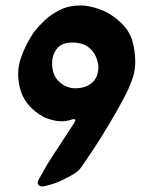

<svg xmlns="http://www.w3.org/2000/svg" viewBox="-20 -645 544 687"><path d="M132.3 22Q123 22 118.9 17.8Q114.7 13.7 114.7 8.8Q114.7 2.9 121.6 -8.5Q128.4 -20 132.3 -26.9Q145.5 -51.8 167.2 -85.4Q189 -119.1 210.9 -152.1Q232.9 -185.1 246.6 -207Q249.5 -212.4 249.5 -214.4Q249.5 -218.8 243.2 -218.8Q241.2 -218.8 228.8 -214.8Q216.3 -210.9 202.1 -210.9Q177.2 -210.9 148.2 -221.4Q119.1 -231.9 89.4 -261.7Q65.4 -286.6 55.2 -316.7Q44.9 -346.7 44.9 -381.3Q44.9 -411.6 56.9 -443.6Q68.8 -475.6 83.5 -501.2Q98.1 -526.9 106.9 -537.1Q119.1 -552.2 140.9 -573Q162.6 -593.8 194.6 -609.6Q226.6 -625.5 268.6 -625.5Q300.8 -625.5 340.3 -610.4Q379.9 -595.2 413.1 -563.5Q445.3 -532.2 454.6 -495.1Q463.9 -458 463.9 -424.3Q463.9 -394.5 456.1 -370.1Q448.2 -345.7 438.5 -324.7Q422.4 -290.5 396.2 -244.9Q370.1 -199.2 342.3 -154.5Q314.5 -109.9 292.5 -78.6Q286.1 -69.8 274.9 -52.5Q263.7 -35.2 248.5 -25.4Q231.9 -14.6 202.1 -0.2Q172.4 14.2 139.2 21Q135.7 22 132.3 22ZM250 -329.1Q281.7 -329.1 302.7 -343.8Q332 -363.8 332 -405.3Q332 -419.4 324.5 -439Q316.9 -458.5 301.8 -471.7Q288.6 -483.4 273.2 -488Q257.8 -492.7 238.3 -492.7Q203.6 -492.7 186.5 -474.1Q166.5 -451.7 166.5 -418.5Q166.5 -375.5 191.9 -352.3Q217.3 -329.1 250 -329.1Z"/></svg>

Font: David Libre
Style: Bold
Weight: 700
Designer: Ismar David, J. Victor Gaultney, Annie Olsen and Meir Sadan
Foundry: Monotype Imaging Inc. & SIL International
Version: Version 1.100; ttfautohint (v1.8.4.7-5d5b)